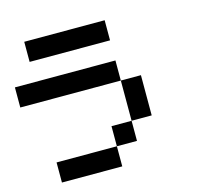

<svg xmlns="http://www.w3.org/2000/svg" viewBox="-121 -1014 1241 1153"><g transform="rotate(-15 500.0 -437.5)"><path d="M0 -500V-625H625V-500ZM125 0V-125H500V0ZM125 -750V-875H625V-750ZM500 -125V-250H625V-125ZM625 -250V-500H750V-250Z"/></g></svg>

Font: GalmuriMono7 Regular
Style: Regular
Weight: 400
Designer: Lee Minseo (quiple)
Version: Version 2.399;hotconv 1.1.1;makeotfexe 2.6.0 DEVELOPMENT